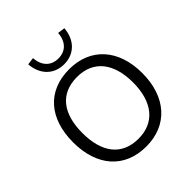

<svg xmlns="http://www.w3.org/2000/svg" viewBox="-249 -1098 1270 1270"><g transform="rotate(-45 386.0 -463.0)"><path d="M62 -353C62 -131 183 9 386 9C584 9 710 -131 710 -354C710 -575 585 -714 386 -714C181 -714 62 -575 62 -353ZM149 -353C149 -535 230 -641 386 -641C537 -641 623 -536 623 -353C623 -171 536 -64 386 -64C230 -64 149 -171 149 -353ZM386 -760C480 -760 547 -824 555 -928L504 -935C498 -858 454 -814 386 -814C318 -814 274 -858 268 -935L217 -928C225 -824 292 -760 386 -760Z"/></g></svg>

Font: Poppy and Pepper
Style: Regular
Weight: 400
Designer: Thy Ha
Foundry: Thy Ha
Version: Version 0.001;Glyphs 3.2 (3227)